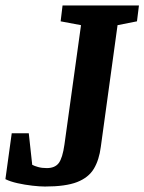

<svg xmlns="http://www.w3.org/2000/svg" viewBox="-52 -668 528 702"><path d="M112.4 14Q93.9 14 66.4 10.9Q38.8 7.8 12 1.8Q-14.9 -4.2 -32.2 -13L-9.1 -180.8H53.2L65.8 -65.4Q73.4 -61.2 87.4 -57.3Q101.4 -53.4 118.9 -53.4Q148.9 -53.4 162.8 -71.8Q176.7 -90.2 183.7 -140L244.2 -576L169.7 -590L176.7 -648H456L448.8 -590L377.8 -576L316.6 -131.2Q310.6 -83.5 291.2 -51.1Q271.8 -18.7 229.9 -2.3Q188.1 14 112.4 14Z"/></svg>

Font: Faustina Light
Style: Italic
Weight: 300
Italic angle: -8°
Designer: Alfonso Garcia
Foundry: http://www.omnibus-type.com
Version: Version 1.200